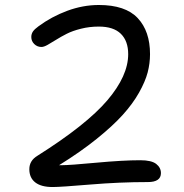

<svg xmlns="http://www.w3.org/2000/svg" viewBox="-20 -733 740 773"><path d="M191.9 20Q146 20 122.1 1.5Q98.1 -17.1 98.1 -51.8Q98.1 -86.4 130.9 -106Q328.1 -230.5 412.1 -329.1Q496.1 -427.7 496.1 -515.1Q496.1 -567.9 466.6 -596.9Q437 -626 377.9 -626Q340.3 -626 306.2 -617.4Q272 -608.9 248.5 -596.9Q225.1 -585 206.1 -573Q187 -561 171.9 -552.5Q156.7 -543.9 147 -543.9Q129.9 -543.9 117.9 -555.7Q106 -567.4 106 -584Q106 -596.2 112.5 -606Q119.1 -615.7 134.8 -627Q187.5 -666 250.7 -689.5Q314 -712.9 377.9 -712.9Q484.9 -712.9 534.4 -660.2Q584 -607.4 584 -515.1Q584 -478 574.5 -441.4Q564.9 -404.8 539.8 -360.1Q514.6 -315.4 474.4 -270.8Q434.1 -226.1 368.9 -173.6Q303.7 -121.1 217.8 -67.9H229Q259.8 -67.9 367.2 -77.9Q474.6 -87.9 544.9 -87.9Q589.8 -87.9 608.9 -73Q627.9 -58.1 627.9 -36.1Q627.9 0 575.2 0Q461.9 0 342.8 10Q223.6 20 191.9 20Z"/></svg>

Font: Shantell Sans Normal
Style: Regular
Weight: 400
Designer: Stephen Nixon, Anya Danilova, Shantell Martin
Foundry: Arrow Type
Version: Version 1.006;[559af2be0]